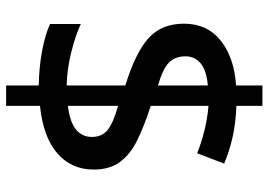

<svg xmlns="http://www.w3.org/2000/svg" viewBox="-142 -656 857 612"><g transform="rotate(90 286.0 -350.5)"><path d="M253 -46Q195 -47 143.5 -56.5Q92 -66 57 -82V-180Q93 -163 147.5 -149.5Q202 -136 253 -135V-322Q149 -354 102.5 -395.5Q56 -437 56 -509Q56 -583 110 -626Q164 -669 253 -675V-759H318V-676Q372 -674 417 -664Q462 -654 502 -637L469 -551Q434 -565 395 -574.5Q356 -584 318 -587V-403Q380 -383 425.5 -361Q471 -339 496 -306Q521 -273 521 -221Q521 -150 469 -105Q417 -60 318 -50V58H253ZM253 -585Q206 -581 183 -562.5Q160 -544 160 -514Q160 -480 180.5 -460.5Q201 -441 253 -426ZM318 -139Q369 -145 393 -164.5Q417 -184 417 -215Q417 -247 395.5 -265Q374 -283 318 -299Z"/></g></svg>

Font: Noto Sans Arabic Med
Style: Regular
Weight: 500
Designer: Monotype Design Team, Nadine Chahine, Nizar Qandah and Khaled Hosny
Foundry: Monotype Imaging Inc.
Version: Version 2.012; ttfautohint (v1.8.4.7-5d5b)